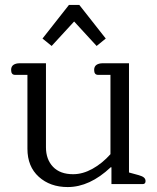

<svg xmlns="http://www.w3.org/2000/svg" viewBox="-20 -745 637 777"><path d="M152 -589 259 -725H301L408 -589L371 -559L280 -658L189 -559ZM91 -143V-442H41Q25 -442 25 -462Q25 -476 34.5 -482.5Q44 -489 60 -489H166V-149Q166 -100 194.5 -70Q223 -40 276 -40Q315 -40 354.5 -62Q394 -84 427 -121V-442H377Q361 -442 361 -462Q361 -476 370.5 -482.5Q380 -489 396 -489H502V-47L542 -36Q556 -32 562.5 -26.5Q569 -21 569 -12Q569 0 557 0H431V-68H428Q343 12 254 12Q183 12 137 -29.5Q91 -71 91 -143Z"/></svg>

Font: Maitree
Style: Regular
Weight: 400
Designer: CadsonDemak Team
Foundry: CadsonDemak
Version: Version 1.001